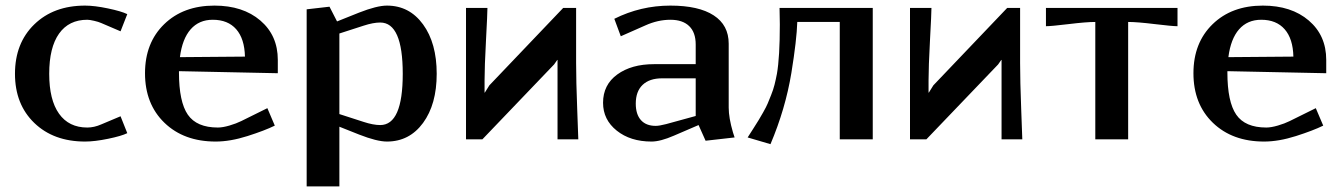

<svg xmlns="http://www.w3.org/2000/svg" viewBox="-20 -495 4767 682"><path d="M432.1 -444.8 408.2 -383.8 339.8 -413.1Q330.1 -417.5 314.2 -421.1Q298.3 -424.8 290 -424.8Q224.6 -424.8 189.7 -375.5Q154.8 -326.2 154.8 -232.9Q154.8 -140.1 189.7 -91.1Q224.6 -42 290 -42Q314.5 -42 339.8 -53.2L408.2 -82L432.1 -22Q411.1 -11.7 363.8 -2Q316.4 7.8 282.2 7.8Q170.4 7.8 101.8 -58.3Q33.2 -124.5 33.2 -232.9Q33.2 -341.8 101.8 -408.4Q170.4 -475.1 282.2 -475.1Q315.9 -475.1 363.5 -465.1Q411.1 -455.1 432.1 -444.8Z M619.1 -292 850.1 -293.9Q848.6 -357.4 819.1 -391.1Q789.6 -424.8 735.8 -424.8Q687 -424.8 657.2 -390.9Q627.4 -356.9 619.1 -292ZM615.7 -242.2V-237.8Q615.7 -133.3 647.2 -87.6Q678.7 -42 753.9 -42Q771 -42 795.2 -49.1Q819.3 -56.2 836.9 -64.9L929.7 -110.8L956.1 -48.8Q920.4 -31.2 859.1 -11.7Q797.9 7.8 746.1 7.8Q633.3 7.8 564.2 -58.8Q495.1 -125.5 495.1 -234.9Q495.1 -342.8 563 -408.9Q630.9 -475.1 741.7 -475.1Q842.8 -475.1 904.8 -422.1Q966.8 -369.1 966.8 -282.2V-234.9Z M1069.3 -461.9 1150.4 -471.2 1177.2 -418.9 1255.4 -450.2Q1318.8 -475.1 1354.5 -475.1Q1434.1 -475.1 1482.7 -408.4Q1531.2 -341.8 1531.2 -232.9Q1531.2 -124.5 1482.7 -58.3Q1434.1 7.8 1354.5 7.8Q1318.8 7.8 1255.4 -17.1L1185.5 -44.9V167H1069.3ZM1185.5 -376V-89.8L1271.5 -62Q1305.7 -50.8 1330.6 -50.8Q1410.6 -50.8 1410.6 -232.9Q1410.6 -415 1330.6 -415Q1305.7 -415 1271.5 -403.8Z M1635.3 0V-466.8H1711.4Q1711.4 -447.3 1706.3 -352.1Q1701.2 -256.8 1701.2 -210V-166H1702.1L1718.3 -191.9L1980.5 -466.8H2026.4V-271Q2026.4 -207 2030.3 -106.7Q2034.2 -6.3 2034.2 0H1960.4V-282.2H1959.5L1948.2 -266.1L1693.4 0Z M2361.3 -475.1Q2461.9 -475.1 2515.1 -440.4Q2568.4 -405.8 2568.4 -339.8V-112.8Q2568.4 -76.7 2583.5 -24.9L2589.4 -6.8L2486.3 4.9L2461.4 -50.8L2374 -13.2Q2325.7 7.8 2294.4 7.8Q2219.2 7.8 2170.7 -31Q2122.1 -69.8 2122.1 -129.9Q2122.1 -193.8 2172.6 -230.5Q2223.1 -267.1 2303.2 -267.1H2451.2V-336.9Q2451.2 -379.9 2428 -402.3Q2404.8 -424.8 2361.3 -424.8Q2316.9 -424.8 2272.5 -404.8L2185.1 -366.2L2162.1 -428.2Q2255.9 -475.1 2361.3 -475.1ZM2451.2 -83V-216.8H2332Q2287.1 -216.8 2262.7 -193.6Q2238.3 -170.4 2238.3 -127Q2238.3 -88.9 2256.6 -68.4Q2274.9 -47.9 2309.1 -47.9Q2321.8 -47.9 2346.2 -54.2Z M3080.1 -466.8V0H2962.9V-417H2812Q2810.1 -353.5 2791 -235.8Q2770 -108.4 2716.8 17.1L2635.7 -6.8Q2640.1 -13.7 2655.3 -37.4Q2670.4 -61 2674.8 -68.4Q2679.2 -75.7 2690.7 -95.7Q2702.1 -115.7 2706.8 -127.2Q2711.4 -138.7 2719 -157.2Q2726.6 -175.8 2731.2 -194.1Q2735.8 -212.4 2739.7 -232.9Q2750 -292 2750 -408.2Q2750 -417 2749.5 -439Q2749 -460.9 2749 -466.8Z M3212.4 0V-466.8H3288.6Q3288.6 -447.3 3283.4 -352.1Q3278.3 -256.8 3278.3 -210V-166H3279.3L3295.4 -191.9L3557.6 -466.8H3603.5V-271Q3603.5 -207 3607.4 -106.7Q3611.3 -6.3 3611.3 0H3537.6V-282.2H3536.6L3525.4 -266.1L3270.5 0Z M3695.3 -466.8H4162.6V-401.9Q4144 -401.9 4081.8 -409.4Q4019.5 -417 3987.3 -417V0H3870.6V-417Q3838.4 -417 3776.1 -409.4Q3713.9 -401.9 3695.3 -401.9Z M4343.3 -292 4574.2 -293.9Q4572.8 -357.4 4543.2 -391.1Q4513.7 -424.8 4460 -424.8Q4411.1 -424.8 4381.3 -390.9Q4351.6 -356.9 4343.3 -292ZM4339.8 -242.2V-237.8Q4339.8 -133.3 4371.3 -87.6Q4402.8 -42 4478 -42Q4495.1 -42 4519.3 -49.1Q4543.5 -56.2 4561 -64.9L4653.8 -110.8L4680.2 -48.8Q4644.5 -31.2 4583.3 -11.7Q4522 7.8 4470.2 7.8Q4357.4 7.8 4288.3 -58.8Q4219.2 -125.5 4219.2 -234.9Q4219.2 -342.8 4287.1 -408.9Q4355 -475.1 4465.8 -475.1Q4566.9 -475.1 4628.9 -422.1Q4690.9 -369.1 4690.9 -282.2V-234.9Z"/></svg>

Font: Resagokr
Style: Bold
Weight: 600
Designer: gluk
Foundry: gluk
Version: Version 0.95